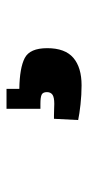

<svg xmlns="http://www.w3.org/2000/svg" viewBox="148 -196 282 619"><g transform="rotate(-90 289.5 114.0)"><path d="M324.4 235.5Q293.6 235.5 262.4 232Q231.2 228.5 212.5 224.5L216.5 146.5Q217.5 146.5 227.2 146.5Q236.8 146.5 248 147Q259.2 147.5 264.5 147.5Q286.2 147.5 294.4 141.5Q302.5 135.6 302.5 123.7Q302.5 110.7 294.1 106.7Q285.7 102.8 264.5 102.8H248.8V-6.5H312.9V34.8Q380.8 35.8 412.5 52.3Q444.2 68.8 444.2 124.8Q444.2 182.2 413.1 208.9Q382 235.5 324.4 235.5Z"/></g></svg>

Font: Titillium Web SemiBold
Style: Regular
Weight: 600
Designer: Mohamed Gaber, Accademia di Belle Arti di Urbino
Foundry: Kief Type Foundry, Accademia di Belle Arti di Urbino
Version: Version 3.000; ttfautohint (v1.8.4)